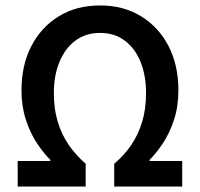

<svg xmlns="http://www.w3.org/2000/svg" viewBox="-20 -686 735 706"><path d="M45 0V-94H165V-98Q140 -123 115.5 -160Q91 -197 75 -246Q59 -295 59 -354Q59 -446 95 -516Q131 -586 196 -626Q261 -666 348 -666Q434 -666 499 -626Q564 -586 600 -516Q636 -446 636 -354Q636 -295 620 -246Q604 -197 579.5 -160Q555 -123 530 -98V-94H650V0H400V-84Q436 -114 462 -152Q488 -190 502.5 -237.5Q517 -285 517 -344Q517 -408 497 -458Q477 -508 439 -536.5Q401 -565 348 -565Q295 -565 257 -536.5Q219 -508 198.5 -458Q178 -408 178 -344Q178 -285 192.5 -237.5Q207 -190 233.5 -152Q260 -114 295 -84V0Z"/></svg>

Font: Source Sans 3 SemiBold
Style: Regular
Weight: 600
Designer: Paul D. Hunt
Foundry: Adobe
Version: Version 3.046;hotconv 1.0.118;makeotfexe 2.5.65603